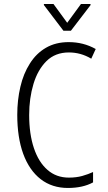

<svg xmlns="http://www.w3.org/2000/svg" viewBox="-20 -931 541 961"><path d="M436 -637.7Q384.3 -668.5 324.7 -668.5Q256.8 -668.5 212.9 -625.5Q168.9 -582 147.5 -510.7Q126 -439 126 -355.5Q126 -260.3 149.7 -189.7Q173.3 -119.1 217.8 -80.6Q261.7 -42 324.7 -42Q361.8 -42 391.6 -50.3Q422.4 -59.1 445.3 -69.8H445.8V-69.3V-18.6V-18.1Q394.5 9.8 319.8 9.8Q240.7 9.8 183.6 -34.2Q126.5 -78.6 96.2 -161.1Q66.4 -243.2 66.4 -356.4Q66.4 -430.2 82 -496.6Q97.2 -562.5 129.4 -612.8Q161.1 -663.6 210 -691.9Q258.8 -720.2 323.7 -720.2Q397.5 -720.2 458.5 -686H459V-685.5L437 -637.7L436.5 -637.2ZM316.4 -816.9 385.3 -911.1H433.1V-905.3L335 -777.3H297.4L199.7 -905.8V-911.1H247.6Z"/></svg>

Font: MAUL Condensed Light
Style: Light
Weight: 300
Designer: MAUL
Version: Version 2.137; 2017; ttfautohint (v1.8.3)